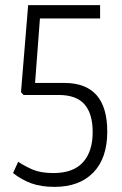

<svg xmlns="http://www.w3.org/2000/svg" viewBox="-20 -720 475 750"><path d="M31 -44 51 -88Q78 -70 109 -57Q140 -44 189 -44Q266 -44 304 -86Q342 -128 342 -204Q342 -276 310 -312.5Q278 -349 209 -349H72L62 -360L90 -700H371V-648H136L117 -396H233Q399 -395 399 -206Q399 -102 344.5 -46Q290 10 193 10Q140 10 102 -4Q64 -18 31 -44Z"/></svg>

Font: Georama SemiCondensed Light
Style: Regular
Weight: 300
Width: 4
Designer: Jean-Baptiste Levee
Foundry: Production Type
Version: Version 1.000